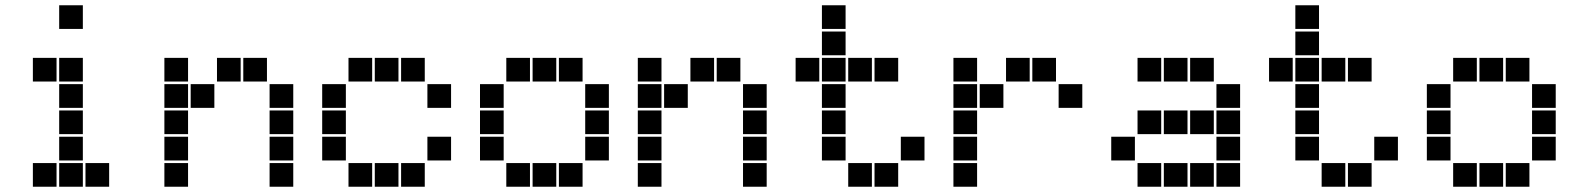

<svg xmlns="http://www.w3.org/2000/svg" viewBox="-20 -715 6040 730"><path d="M206 -695Q205 -695 205 -695Q205 -695 205 -694V-606Q205 -605 205 -605Q205 -605 206 -605H294Q295 -605 295 -605Q295 -605 295 -606V-694Q295 -695 295 -695Q295 -695 294 -695ZM106 -495Q105 -495 105 -495Q105 -495 105 -494V-406Q105 -405 105 -405Q105 -405 106 -405H194Q195 -405 195 -405Q195 -405 195 -406V-494Q195 -495 195 -495Q195 -495 194 -495ZM206 -495Q205 -495 205 -495Q205 -495 205 -494V-406Q205 -405 205 -405Q205 -405 206 -405H294Q295 -405 295 -405Q295 -405 295 -406V-494Q295 -495 295 -495Q295 -495 294 -495ZM206 -395Q205 -395 205 -395Q205 -395 205 -394V-306Q205 -305 205 -305Q205 -305 206 -305H294Q295 -305 295 -305Q295 -305 295 -306V-394Q295 -395 295 -395Q295 -395 294 -395ZM206 -295Q205 -295 205 -295Q205 -295 205 -294V-206Q205 -205 205 -205Q205 -205 206 -205H294Q295 -205 295 -205Q295 -205 295 -206V-294Q295 -295 295 -295Q295 -295 294 -295ZM206 -195Q205 -195 205 -195Q205 -195 205 -194V-106Q205 -105 205 -105Q205 -105 206 -105H294Q295 -105 295 -105Q295 -105 295 -106V-194Q295 -195 295 -195Q295 -195 294 -195ZM106 -95Q105 -95 105 -95Q105 -95 105 -94V-6Q105 -5 105 -5Q105 -5 106 -5H194Q195 -5 195 -5Q195 -5 195 -6V-94Q195 -95 195 -95Q195 -95 194 -95ZM206 -95Q205 -95 205 -95Q205 -95 205 -94V-6Q205 -5 205 -5Q205 -5 206 -5H294Q295 -5 295 -5Q295 -5 295 -6V-94Q295 -95 295 -95Q295 -95 294 -95ZM306 -95Q305 -95 305 -95Q305 -95 305 -94V-6Q305 -5 305 -5Q305 -5 306 -5H394Q395 -5 395 -5Q395 -5 395 -6V-94Q395 -95 395 -95Q395 -95 394 -95Z M606 -495Q605 -495 605 -495Q605 -495 605 -494V-406Q605 -405 605 -405Q605 -405 606 -405H694Q695 -405 695 -405Q695 -405 695 -406V-494Q695 -495 695 -495Q695 -495 694 -495ZM806 -495Q805 -495 805 -495Q805 -495 805 -494V-406Q805 -405 805 -405Q805 -405 806 -405H894Q895 -405 895 -405Q895 -405 895 -406V-494Q895 -495 895 -495Q895 -495 894 -495ZM906 -495Q905 -495 905 -495Q905 -495 905 -494V-406Q905 -405 905 -405Q905 -405 906 -405H994Q995 -405 995 -405Q995 -405 995 -406V-494Q995 -495 995 -495Q995 -495 994 -495ZM606 -395Q605 -395 605 -395Q605 -395 605 -394V-306Q605 -305 605 -305Q605 -305 606 -305H694Q695 -305 695 -305Q695 -305 695 -306V-394Q695 -395 695 -395Q695 -395 694 -395ZM706 -395Q705 -395 705 -395Q705 -395 705 -394V-306Q705 -305 705 -305Q705 -305 706 -305H794Q795 -305 795 -305Q795 -305 795 -306V-394Q795 -395 795 -395Q795 -395 794 -395ZM1006 -395Q1005 -395 1005 -395Q1005 -395 1005 -394V-306Q1005 -305 1005 -305Q1005 -305 1006 -305H1094Q1095 -305 1095 -305Q1095 -305 1095 -306V-394Q1095 -395 1095 -395Q1095 -395 1094 -395ZM606 -295Q605 -295 605 -295Q605 -295 605 -294V-206Q605 -205 605 -205Q605 -205 606 -205H694Q695 -205 695 -205Q695 -205 695 -206V-294Q695 -295 695 -295Q695 -295 694 -295ZM1006 -295Q1005 -295 1005 -295Q1005 -295 1005 -294V-206Q1005 -205 1005 -205Q1005 -205 1006 -205H1094Q1095 -205 1095 -205Q1095 -205 1095 -206V-294Q1095 -295 1095 -295Q1095 -295 1094 -295ZM606 -195Q605 -195 605 -195Q605 -195 605 -194V-106Q605 -105 605 -105Q605 -105 606 -105H694Q695 -105 695 -105Q695 -105 695 -106V-194Q695 -195 695 -195Q695 -195 694 -195ZM1006 -195Q1005 -195 1005 -195Q1005 -195 1005 -194V-106Q1005 -105 1005 -105Q1005 -105 1006 -105H1094Q1095 -105 1095 -105Q1095 -105 1095 -106V-194Q1095 -195 1095 -195Q1095 -195 1094 -195ZM606 -95Q605 -95 605 -95Q605 -95 605 -94V-6Q605 -5 605 -5Q605 -5 606 -5H694Q695 -5 695 -5Q695 -5 695 -6V-94Q695 -95 695 -95Q695 -95 694 -95ZM1006 -95Q1005 -95 1005 -95Q1005 -95 1005 -94V-6Q1005 -5 1005 -5Q1005 -5 1006 -5H1094Q1095 -5 1095 -5Q1095 -5 1095 -6V-94Q1095 -95 1095 -95Q1095 -95 1094 -95Z M1306 -495Q1305 -495 1305 -495Q1305 -495 1305 -494V-406Q1305 -405 1305 -405Q1305 -405 1306 -405H1394Q1395 -405 1395 -405Q1395 -405 1395 -406V-494Q1395 -495 1395 -495Q1395 -495 1394 -495ZM1406 -495Q1405 -495 1405 -495Q1405 -495 1405 -494V-406Q1405 -405 1405 -405Q1405 -405 1406 -405H1494Q1495 -405 1495 -405Q1495 -405 1495 -406V-494Q1495 -495 1495 -495Q1495 -495 1494 -495ZM1506 -495Q1505 -495 1505 -495Q1505 -495 1505 -494V-406Q1505 -405 1505 -405Q1505 -405 1506 -405H1594Q1595 -405 1595 -405Q1595 -405 1595 -406V-494Q1595 -495 1595 -495Q1595 -495 1594 -495ZM1206 -395Q1205 -395 1205 -395Q1205 -395 1205 -394V-306Q1205 -305 1205 -305Q1205 -305 1206 -305H1294Q1295 -305 1295 -305Q1295 -305 1295 -306V-394Q1295 -395 1295 -395Q1295 -395 1294 -395ZM1606 -395Q1605 -395 1605 -395Q1605 -395 1605 -394V-306Q1605 -305 1605 -305Q1605 -305 1606 -305H1694Q1695 -305 1695 -305Q1695 -305 1695 -306V-394Q1695 -395 1695 -395Q1695 -395 1694 -395ZM1206 -295Q1205 -295 1205 -295Q1205 -295 1205 -294V-206Q1205 -205 1205 -205Q1205 -205 1206 -205H1294Q1295 -205 1295 -205Q1295 -205 1295 -206V-294Q1295 -295 1295 -295Q1295 -295 1294 -295ZM1206 -195Q1205 -195 1205 -195Q1205 -195 1205 -194V-106Q1205 -105 1205 -105Q1205 -105 1206 -105H1294Q1295 -105 1295 -105Q1295 -105 1295 -106V-194Q1295 -195 1295 -195Q1295 -195 1294 -195ZM1606 -195Q1605 -195 1605 -195Q1605 -195 1605 -194V-106Q1605 -105 1605 -105Q1605 -105 1606 -105H1694Q1695 -105 1695 -105Q1695 -105 1695 -106V-194Q1695 -195 1695 -195Q1695 -195 1694 -195ZM1306 -95Q1305 -95 1305 -95Q1305 -95 1305 -94V-6Q1305 -5 1305 -5Q1305 -5 1306 -5H1394Q1395 -5 1395 -5Q1395 -5 1395 -6V-94Q1395 -95 1395 -95Q1395 -95 1394 -95ZM1406 -95Q1405 -95 1405 -95Q1405 -95 1405 -94V-6Q1405 -5 1405 -5Q1405 -5 1406 -5H1494Q1495 -5 1495 -5Q1495 -5 1495 -6V-94Q1495 -95 1495 -95Q1495 -95 1494 -95ZM1506 -95Q1505 -95 1505 -95Q1505 -95 1505 -94V-6Q1505 -5 1505 -5Q1505 -5 1506 -5H1594Q1595 -5 1595 -5Q1595 -5 1595 -6V-94Q1595 -95 1595 -95Q1595 -95 1594 -95Z M1906 -495Q1905 -495 1905 -495Q1905 -495 1905 -494V-406Q1905 -405 1905 -405Q1905 -405 1906 -405H1994Q1995 -405 1995 -405Q1995 -405 1995 -406V-494Q1995 -495 1995 -495Q1995 -495 1994 -495ZM2006 -495Q2005 -495 2005 -495Q2005 -495 2005 -494V-406Q2005 -405 2005 -405Q2005 -405 2006 -405H2094Q2095 -405 2095 -405Q2095 -405 2095 -406V-494Q2095 -495 2095 -495Q2095 -495 2094 -495ZM2106 -495Q2105 -495 2105 -495Q2105 -495 2105 -494V-406Q2105 -405 2105 -405Q2105 -405 2106 -405H2194Q2195 -405 2195 -405Q2195 -405 2195 -406V-494Q2195 -495 2195 -495Q2195 -495 2194 -495ZM1806 -395Q1805 -395 1805 -395Q1805 -395 1805 -394V-306Q1805 -305 1805 -305Q1805 -305 1806 -305H1894Q1895 -305 1895 -305Q1895 -305 1895 -306V-394Q1895 -395 1895 -395Q1895 -395 1894 -395ZM2206 -395Q2205 -395 2205 -395Q2205 -395 2205 -394V-306Q2205 -305 2205 -305Q2205 -305 2206 -305H2294Q2295 -305 2295 -305Q2295 -305 2295 -306V-394Q2295 -395 2295 -395Q2295 -395 2294 -395ZM1806 -295Q1805 -295 1805 -295Q1805 -295 1805 -294V-206Q1805 -205 1805 -205Q1805 -205 1806 -205H1894Q1895 -205 1895 -205Q1895 -205 1895 -206V-294Q1895 -295 1895 -295Q1895 -295 1894 -295ZM2206 -295Q2205 -295 2205 -295Q2205 -295 2205 -294V-206Q2205 -205 2205 -205Q2205 -205 2206 -205H2294Q2295 -205 2295 -205Q2295 -205 2295 -206V-294Q2295 -295 2295 -295Q2295 -295 2294 -295ZM1806 -195Q1805 -195 1805 -195Q1805 -195 1805 -194V-106Q1805 -105 1805 -105Q1805 -105 1806 -105H1894Q1895 -105 1895 -105Q1895 -105 1895 -106V-194Q1895 -195 1895 -195Q1895 -195 1894 -195ZM2206 -195Q2205 -195 2205 -195Q2205 -195 2205 -194V-106Q2205 -105 2205 -105Q2205 -105 2206 -105H2294Q2295 -105 2295 -105Q2295 -105 2295 -106V-194Q2295 -195 2295 -195Q2295 -195 2294 -195ZM1906 -95Q1905 -95 1905 -95Q1905 -95 1905 -94V-6Q1905 -5 1905 -5Q1905 -5 1906 -5H1994Q1995 -5 1995 -5Q1995 -5 1995 -6V-94Q1995 -95 1995 -95Q1995 -95 1994 -95ZM2006 -95Q2005 -95 2005 -95Q2005 -95 2005 -94V-6Q2005 -5 2005 -5Q2005 -5 2006 -5H2094Q2095 -5 2095 -5Q2095 -5 2095 -6V-94Q2095 -95 2095 -95Q2095 -95 2094 -95ZM2106 -95Q2105 -95 2105 -95Q2105 -95 2105 -94V-6Q2105 -5 2105 -5Q2105 -5 2106 -5H2194Q2195 -5 2195 -5Q2195 -5 2195 -6V-94Q2195 -95 2195 -95Q2195 -95 2194 -95Z M2406 -495Q2405 -495 2405 -495Q2405 -495 2405 -494V-406Q2405 -405 2405 -405Q2405 -405 2406 -405H2494Q2495 -405 2495 -405Q2495 -405 2495 -406V-494Q2495 -495 2495 -495Q2495 -495 2494 -495ZM2606 -495Q2605 -495 2605 -495Q2605 -495 2605 -494V-406Q2605 -405 2605 -405Q2605 -405 2606 -405H2694Q2695 -405 2695 -405Q2695 -405 2695 -406V-494Q2695 -495 2695 -495Q2695 -495 2694 -495ZM2706 -495Q2705 -495 2705 -495Q2705 -495 2705 -494V-406Q2705 -405 2705 -405Q2705 -405 2706 -405H2794Q2795 -405 2795 -405Q2795 -405 2795 -406V-494Q2795 -495 2795 -495Q2795 -495 2794 -495ZM2406 -395Q2405 -395 2405 -395Q2405 -395 2405 -394V-306Q2405 -305 2405 -305Q2405 -305 2406 -305H2494Q2495 -305 2495 -305Q2495 -305 2495 -306V-394Q2495 -395 2495 -395Q2495 -395 2494 -395ZM2506 -395Q2505 -395 2505 -395Q2505 -395 2505 -394V-306Q2505 -305 2505 -305Q2505 -305 2506 -305H2594Q2595 -305 2595 -305Q2595 -305 2595 -306V-394Q2595 -395 2595 -395Q2595 -395 2594 -395ZM2806 -395Q2805 -395 2805 -395Q2805 -395 2805 -394V-306Q2805 -305 2805 -305Q2805 -305 2806 -305H2894Q2895 -305 2895 -305Q2895 -305 2895 -306V-394Q2895 -395 2895 -395Q2895 -395 2894 -395ZM2406 -295Q2405 -295 2405 -295Q2405 -295 2405 -294V-206Q2405 -205 2405 -205Q2405 -205 2406 -205H2494Q2495 -205 2495 -205Q2495 -205 2495 -206V-294Q2495 -295 2495 -295Q2495 -295 2494 -295ZM2806 -295Q2805 -295 2805 -295Q2805 -295 2805 -294V-206Q2805 -205 2805 -205Q2805 -205 2806 -205H2894Q2895 -205 2895 -205Q2895 -205 2895 -206V-294Q2895 -295 2895 -295Q2895 -295 2894 -295ZM2406 -195Q2405 -195 2405 -195Q2405 -195 2405 -194V-106Q2405 -105 2405 -105Q2405 -105 2406 -105H2494Q2495 -105 2495 -105Q2495 -105 2495 -106V-194Q2495 -195 2495 -195Q2495 -195 2494 -195ZM2806 -195Q2805 -195 2805 -195Q2805 -195 2805 -194V-106Q2805 -105 2805 -105Q2805 -105 2806 -105H2894Q2895 -105 2895 -105Q2895 -105 2895 -106V-194Q2895 -195 2895 -195Q2895 -195 2894 -195ZM2406 -95Q2405 -95 2405 -95Q2405 -95 2405 -94V-6Q2405 -5 2405 -5Q2405 -5 2406 -5H2494Q2495 -5 2495 -5Q2495 -5 2495 -6V-94Q2495 -95 2495 -95Q2495 -95 2494 -95ZM2806 -95Q2805 -95 2805 -95Q2805 -95 2805 -94V-6Q2805 -5 2805 -5Q2805 -5 2806 -5H2894Q2895 -5 2895 -5Q2895 -5 2895 -6V-94Q2895 -95 2895 -95Q2895 -95 2894 -95Z M3106 -695Q3105 -695 3105 -695Q3105 -695 3105 -694V-606Q3105 -605 3105 -605Q3105 -605 3106 -605H3194Q3195 -605 3195 -605Q3195 -605 3195 -606V-694Q3195 -695 3195 -695Q3195 -695 3194 -695ZM3106 -595Q3105 -595 3105 -595Q3105 -595 3105 -594V-506Q3105 -505 3105 -505Q3105 -505 3106 -505H3194Q3195 -505 3195 -505Q3195 -505 3195 -506V-594Q3195 -595 3195 -595Q3195 -595 3194 -595ZM3006 -495Q3005 -495 3005 -495Q3005 -495 3005 -494V-406Q3005 -405 3005 -405Q3005 -405 3006 -405H3094Q3095 -405 3095 -405Q3095 -405 3095 -406V-494Q3095 -495 3095 -495Q3095 -495 3094 -495ZM3106 -495Q3105 -495 3105 -495Q3105 -495 3105 -494V-406Q3105 -405 3105 -405Q3105 -405 3106 -405H3194Q3195 -405 3195 -405Q3195 -405 3195 -406V-494Q3195 -495 3195 -495Q3195 -495 3194 -495ZM3206 -495Q3205 -495 3205 -495Q3205 -495 3205 -494V-406Q3205 -405 3205 -405Q3205 -405 3206 -405H3294Q3295 -405 3295 -405Q3295 -405 3295 -406V-494Q3295 -495 3295 -495Q3295 -495 3294 -495ZM3306 -495Q3305 -495 3305 -495Q3305 -495 3305 -494V-406Q3305 -405 3305 -405Q3305 -405 3306 -405H3394Q3395 -405 3395 -405Q3395 -405 3395 -406V-494Q3395 -495 3395 -495Q3395 -495 3394 -495ZM3106 -395Q3105 -395 3105 -395Q3105 -395 3105 -394V-306Q3105 -305 3105 -305Q3105 -305 3106 -305H3194Q3195 -305 3195 -305Q3195 -305 3195 -306V-394Q3195 -395 3195 -395Q3195 -395 3194 -395ZM3106 -295Q3105 -295 3105 -295Q3105 -295 3105 -294V-206Q3105 -205 3105 -205Q3105 -205 3106 -205H3194Q3195 -205 3195 -205Q3195 -205 3195 -206V-294Q3195 -295 3195 -295Q3195 -295 3194 -295ZM3106 -195Q3105 -195 3105 -195Q3105 -195 3105 -194V-106Q3105 -105 3105 -105Q3105 -105 3106 -105H3194Q3195 -105 3195 -105Q3195 -105 3195 -106V-194Q3195 -195 3195 -195Q3195 -195 3194 -195ZM3406 -195Q3405 -195 3405 -195Q3405 -195 3405 -194V-106Q3405 -105 3405 -105Q3405 -105 3406 -105H3494Q3495 -105 3495 -105Q3495 -105 3495 -106V-194Q3495 -195 3495 -195Q3495 -195 3494 -195ZM3206 -95Q3205 -95 3205 -95Q3205 -95 3205 -94V-6Q3205 -5 3205 -5Q3205 -5 3206 -5H3294Q3295 -5 3295 -5Q3295 -5 3295 -6V-94Q3295 -95 3295 -95Q3295 -95 3294 -95ZM3306 -95Q3305 -95 3305 -95Q3305 -95 3305 -94V-6Q3305 -5 3305 -5Q3305 -5 3306 -5H3394Q3395 -5 3395 -5Q3395 -5 3395 -6V-94Q3395 -95 3395 -95Q3395 -95 3394 -95Z M3606 -495Q3605 -495 3605 -495Q3605 -495 3605 -494V-406Q3605 -405 3605 -405Q3605 -405 3606 -405H3694Q3695 -405 3695 -405Q3695 -405 3695 -406V-494Q3695 -495 3695 -495Q3695 -495 3694 -495ZM3806 -495Q3805 -495 3805 -495Q3805 -495 3805 -494V-406Q3805 -405 3805 -405Q3805 -405 3806 -405H3894Q3895 -405 3895 -405Q3895 -405 3895 -406V-494Q3895 -495 3895 -495Q3895 -495 3894 -495ZM3906 -495Q3905 -495 3905 -495Q3905 -495 3905 -494V-406Q3905 -405 3905 -405Q3905 -405 3906 -405H3994Q3995 -405 3995 -405Q3995 -405 3995 -406V-494Q3995 -495 3995 -495Q3995 -495 3994 -495ZM3606 -395Q3605 -395 3605 -395Q3605 -395 3605 -394V-306Q3605 -305 3605 -305Q3605 -305 3606 -305H3694Q3695 -305 3695 -305Q3695 -305 3695 -306V-394Q3695 -395 3695 -395Q3695 -395 3694 -395ZM3706 -395Q3705 -395 3705 -395Q3705 -395 3705 -394V-306Q3705 -305 3705 -305Q3705 -305 3706 -305H3794Q3795 -305 3795 -305Q3795 -305 3795 -306V-394Q3795 -395 3795 -395Q3795 -395 3794 -395ZM4006 -395Q4005 -395 4005 -395Q4005 -395 4005 -394V-306Q4005 -305 4005 -305Q4005 -305 4006 -305H4094Q4095 -305 4095 -305Q4095 -305 4095 -306V-394Q4095 -395 4095 -395Q4095 -395 4094 -395ZM3606 -295Q3605 -295 3605 -295Q3605 -295 3605 -294V-206Q3605 -205 3605 -205Q3605 -205 3606 -205H3694Q3695 -205 3695 -205Q3695 -205 3695 -206V-294Q3695 -295 3695 -295Q3695 -295 3694 -295ZM3606 -195Q3605 -195 3605 -195Q3605 -195 3605 -194V-106Q3605 -105 3605 -105Q3605 -105 3606 -105H3694Q3695 -105 3695 -105Q3695 -105 3695 -106V-194Q3695 -195 3695 -195Q3695 -195 3694 -195ZM3606 -95Q3605 -95 3605 -95Q3605 -95 3605 -94V-6Q3605 -5 3605 -5Q3605 -5 3606 -5H3694Q3695 -5 3695 -5Q3695 -5 3695 -6V-94Q3695 -95 3695 -95Q3695 -95 3694 -95Z M4306 -495Q4305 -495 4305 -495Q4305 -495 4305 -494V-406Q4305 -405 4305 -405Q4305 -405 4306 -405H4394Q4395 -405 4395 -405Q4395 -405 4395 -406V-494Q4395 -495 4395 -495Q4395 -495 4394 -495ZM4406 -495Q4405 -495 4405 -495Q4405 -495 4405 -494V-406Q4405 -405 4405 -405Q4405 -405 4406 -405H4494Q4495 -405 4495 -405Q4495 -405 4495 -406V-494Q4495 -495 4495 -495Q4495 -495 4494 -495ZM4506 -495Q4505 -495 4505 -495Q4505 -495 4505 -494V-406Q4505 -405 4505 -405Q4505 -405 4506 -405H4594Q4595 -405 4595 -405Q4595 -405 4595 -406V-494Q4595 -495 4595 -495Q4595 -495 4594 -495ZM4606 -395Q4605 -395 4605 -395Q4605 -395 4605 -394V-306Q4605 -305 4605 -305Q4605 -305 4606 -305H4694Q4695 -305 4695 -305Q4695 -305 4695 -306V-394Q4695 -395 4695 -395Q4695 -395 4694 -395ZM4306 -295Q4305 -295 4305 -295Q4305 -295 4305 -294V-206Q4305 -205 4305 -205Q4305 -205 4306 -205H4394Q4395 -205 4395 -205Q4395 -205 4395 -206V-294Q4395 -295 4395 -295Q4395 -295 4394 -295ZM4406 -295Q4405 -295 4405 -295Q4405 -295 4405 -294V-206Q4405 -205 4405 -205Q4405 -205 4406 -205H4494Q4495 -205 4495 -205Q4495 -205 4495 -206V-294Q4495 -295 4495 -295Q4495 -295 4494 -295ZM4506 -295Q4505 -295 4505 -295Q4505 -295 4505 -294V-206Q4505 -205 4505 -205Q4505 -205 4506 -205H4594Q4595 -205 4595 -205Q4595 -205 4595 -206V-294Q4595 -295 4595 -295Q4595 -295 4594 -295ZM4606 -295Q4605 -295 4605 -295Q4605 -295 4605 -294V-206Q4605 -205 4605 -205Q4605 -205 4606 -205H4694Q4695 -205 4695 -205Q4695 -205 4695 -206V-294Q4695 -295 4695 -295Q4695 -295 4694 -295ZM4206 -195Q4205 -195 4205 -195Q4205 -195 4205 -194V-106Q4205 -105 4205 -105Q4205 -105 4206 -105H4294Q4295 -105 4295 -105Q4295 -105 4295 -106V-194Q4295 -195 4295 -195Q4295 -195 4294 -195ZM4606 -195Q4605 -195 4605 -195Q4605 -195 4605 -194V-106Q4605 -105 4605 -105Q4605 -105 4606 -105H4694Q4695 -105 4695 -105Q4695 -105 4695 -106V-194Q4695 -195 4695 -195Q4695 -195 4694 -195ZM4306 -95Q4305 -95 4305 -95Q4305 -95 4305 -94V-6Q4305 -5 4305 -5Q4305 -5 4306 -5H4394Q4395 -5 4395 -5Q4395 -5 4395 -6V-94Q4395 -95 4395 -95Q4395 -95 4394 -95ZM4406 -95Q4405 -95 4405 -95Q4405 -95 4405 -94V-6Q4405 -5 4405 -5Q4405 -5 4406 -5H4494Q4495 -5 4495 -5Q4495 -5 4495 -6V-94Q4495 -95 4495 -95Q4495 -95 4494 -95ZM4506 -95Q4505 -95 4505 -95Q4505 -95 4505 -94V-6Q4505 -5 4505 -5Q4505 -5 4506 -5H4594Q4595 -5 4595 -5Q4595 -5 4595 -6V-94Q4595 -95 4595 -95Q4595 -95 4594 -95ZM4606 -95Q4605 -95 4605 -95Q4605 -95 4605 -94V-6Q4605 -5 4605 -5Q4605 -5 4606 -5H4694Q4695 -5 4695 -5Q4695 -5 4695 -6V-94Q4695 -95 4695 -95Q4695 -95 4694 -95Z M4906 -695Q4905 -695 4905 -695Q4905 -695 4905 -694V-606Q4905 -605 4905 -605Q4905 -605 4906 -605H4994Q4995 -605 4995 -605Q4995 -605 4995 -606V-694Q4995 -695 4995 -695Q4995 -695 4994 -695ZM4906 -595Q4905 -595 4905 -595Q4905 -595 4905 -594V-506Q4905 -505 4905 -505Q4905 -505 4906 -505H4994Q4995 -505 4995 -505Q4995 -505 4995 -506V-594Q4995 -595 4995 -595Q4995 -595 4994 -595ZM4806 -495Q4805 -495 4805 -495Q4805 -495 4805 -494V-406Q4805 -405 4805 -405Q4805 -405 4806 -405H4894Q4895 -405 4895 -405Q4895 -405 4895 -406V-494Q4895 -495 4895 -495Q4895 -495 4894 -495ZM4906 -495Q4905 -495 4905 -495Q4905 -495 4905 -494V-406Q4905 -405 4905 -405Q4905 -405 4906 -405H4994Q4995 -405 4995 -405Q4995 -405 4995 -406V-494Q4995 -495 4995 -495Q4995 -495 4994 -495ZM5006 -495Q5005 -495 5005 -495Q5005 -495 5005 -494V-406Q5005 -405 5005 -405Q5005 -405 5006 -405H5094Q5095 -405 5095 -405Q5095 -405 5095 -406V-494Q5095 -495 5095 -495Q5095 -495 5094 -495ZM5106 -495Q5105 -495 5105 -495Q5105 -495 5105 -494V-406Q5105 -405 5105 -405Q5105 -405 5106 -405H5194Q5195 -405 5195 -405Q5195 -405 5195 -406V-494Q5195 -495 5195 -495Q5195 -495 5194 -495ZM4906 -395Q4905 -395 4905 -395Q4905 -395 4905 -394V-306Q4905 -305 4905 -305Q4905 -305 4906 -305H4994Q4995 -305 4995 -305Q4995 -305 4995 -306V-394Q4995 -395 4995 -395Q4995 -395 4994 -395ZM4906 -295Q4905 -295 4905 -295Q4905 -295 4905 -294V-206Q4905 -205 4905 -205Q4905 -205 4906 -205H4994Q4995 -205 4995 -205Q4995 -205 4995 -206V-294Q4995 -295 4995 -295Q4995 -295 4994 -295ZM4906 -195Q4905 -195 4905 -195Q4905 -195 4905 -194V-106Q4905 -105 4905 -105Q4905 -105 4906 -105H4994Q4995 -105 4995 -105Q4995 -105 4995 -106V-194Q4995 -195 4995 -195Q4995 -195 4994 -195ZM5206 -195Q5205 -195 5205 -195Q5205 -195 5205 -194V-106Q5205 -105 5205 -105Q5205 -105 5206 -105H5294Q5295 -105 5295 -105Q5295 -105 5295 -106V-194Q5295 -195 5295 -195Q5295 -195 5294 -195ZM5006 -95Q5005 -95 5005 -95Q5005 -95 5005 -94V-6Q5005 -5 5005 -5Q5005 -5 5006 -5H5094Q5095 -5 5095 -5Q5095 -5 5095 -6V-94Q5095 -95 5095 -95Q5095 -95 5094 -95ZM5106 -95Q5105 -95 5105 -95Q5105 -95 5105 -94V-6Q5105 -5 5105 -5Q5105 -5 5106 -5H5194Q5195 -5 5195 -5Q5195 -5 5195 -6V-94Q5195 -95 5195 -95Q5195 -95 5194 -95Z M5506 -495Q5505 -495 5505 -495Q5505 -495 5505 -494V-406Q5505 -405 5505 -405Q5505 -405 5506 -405H5594Q5595 -405 5595 -405Q5595 -405 5595 -406V-494Q5595 -495 5595 -495Q5595 -495 5594 -495ZM5606 -495Q5605 -495 5605 -495Q5605 -495 5605 -494V-406Q5605 -405 5605 -405Q5605 -405 5606 -405H5694Q5695 -405 5695 -405Q5695 -405 5695 -406V-494Q5695 -495 5695 -495Q5695 -495 5694 -495ZM5706 -495Q5705 -495 5705 -495Q5705 -495 5705 -494V-406Q5705 -405 5705 -405Q5705 -405 5706 -405H5794Q5795 -405 5795 -405Q5795 -405 5795 -406V-494Q5795 -495 5795 -495Q5795 -495 5794 -495ZM5406 -395Q5405 -395 5405 -395Q5405 -395 5405 -394V-306Q5405 -305 5405 -305Q5405 -305 5406 -305H5494Q5495 -305 5495 -305Q5495 -305 5495 -306V-394Q5495 -395 5495 -395Q5495 -395 5494 -395ZM5806 -395Q5805 -395 5805 -395Q5805 -395 5805 -394V-306Q5805 -305 5805 -305Q5805 -305 5806 -305H5894Q5895 -305 5895 -305Q5895 -305 5895 -306V-394Q5895 -395 5895 -395Q5895 -395 5894 -395ZM5406 -295Q5405 -295 5405 -295Q5405 -295 5405 -294V-206Q5405 -205 5405 -205Q5405 -205 5406 -205H5494Q5495 -205 5495 -205Q5495 -205 5495 -206V-294Q5495 -295 5495 -295Q5495 -295 5494 -295ZM5806 -295Q5805 -295 5805 -295Q5805 -295 5805 -294V-206Q5805 -205 5805 -205Q5805 -205 5806 -205H5894Q5895 -205 5895 -205Q5895 -205 5895 -206V-294Q5895 -295 5895 -295Q5895 -295 5894 -295ZM5406 -195Q5405 -195 5405 -195Q5405 -195 5405 -194V-106Q5405 -105 5405 -105Q5405 -105 5406 -105H5494Q5495 -105 5495 -105Q5495 -105 5495 -106V-194Q5495 -195 5495 -195Q5495 -195 5494 -195ZM5806 -195Q5805 -195 5805 -195Q5805 -195 5805 -194V-106Q5805 -105 5805 -105Q5805 -105 5806 -105H5894Q5895 -105 5895 -105Q5895 -105 5895 -106V-194Q5895 -195 5895 -195Q5895 -195 5894 -195ZM5506 -95Q5505 -95 5505 -95Q5505 -95 5505 -94V-6Q5505 -5 5505 -5Q5505 -5 5506 -5H5594Q5595 -5 5595 -5Q5595 -5 5595 -6V-94Q5595 -95 5595 -95Q5595 -95 5594 -95ZM5606 -95Q5605 -95 5605 -95Q5605 -95 5605 -94V-6Q5605 -5 5605 -5Q5605 -5 5606 -5H5694Q5695 -5 5695 -5Q5695 -5 5695 -6V-94Q5695 -95 5695 -95Q5695 -95 5694 -95ZM5706 -95Q5705 -95 5705 -95Q5705 -95 5705 -94V-6Q5705 -5 5705 -5Q5705 -5 5706 -5H5794Q5795 -5 5795 -5Q5795 -5 5795 -6V-94Q5795 -95 5795 -95Q5795 -95 5794 -95Z"/></svg>

Font: Doto Black
Style: Regular
Weight: 900
Version: Version 1.000